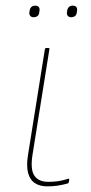

<svg xmlns="http://www.w3.org/2000/svg" viewBox="-20 -648 322 680"><path d="M147 12Q121 12 103.5 0.5Q86 -11 79.5 -35.5Q73 -60 79 -98L139 -474Q140 -478 144 -478H151Q156 -478 155 -474L95 -99Q87 -47 102 -25.5Q117 -4 151 -4Q168 -4 184 -6Q200 -8 222 -15Q226 -16 225 -10L224 -4Q223 1 219 2Q201 7 183.5 9.5Q166 12 147 12ZM232 -587Q224 -587 220 -592Q216 -597 217 -604L218 -611Q220 -620 225 -624Q230 -628 238 -628Q246 -628 250 -623.5Q254 -619 253 -611L252 -604Q251 -595 245.5 -591Q240 -587 232 -587ZM99 -587Q91 -587 87 -592Q83 -597 84 -604L85 -611Q87 -620 92 -624Q97 -628 105 -628Q113 -628 117 -623.5Q121 -619 120 -611L119 -604Q118 -595 112.5 -591Q107 -587 99 -587Z"/></svg>

Font: Sofia Sans Hairline
Style: Italic
Weight: 1
Italic angle: -9°
Designer: Botio Nikoltchev, Ani Petrova
Foundry: lettersoup
Version: Version 4.102